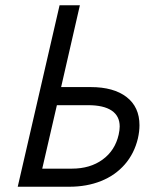

<svg xmlns="http://www.w3.org/2000/svg" viewBox="-20 -710 601 730"><path d="M206.5 -689.9H283.7L212.4 -378.9H325.2Q412.1 -378.9 461.2 -341.1Q510.3 -303.2 510.3 -233.9Q510.3 -210.4 504.4 -184.1Q490.7 -126.5 454.6 -85Q418.5 -43.5 364.3 -21.7Q310.1 0 243.2 0H47.4ZM253.4 -68.8Q322.8 -68.8 370.1 -103.3Q417.5 -137.7 431.2 -198.2Q435.1 -216.3 435.1 -229Q435.1 -269 404.5 -289.6Q374 -310.1 314.9 -310.1H196.3L140.6 -68.8Z"/></svg>

Font: Acari Sans
Style: Italic
Weight: 400
Italic angle: -13°
Designer: Alfredo Marco Pradil and Stefan Peev
Foundry: Hanken Design Co.
Version: Version 1.045;January 11, 2019;FontCreator 11.5.0.2425 64-bi